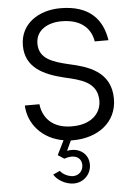

<svg xmlns="http://www.w3.org/2000/svg" viewBox="-65 -807 758 1113"><g transform="rotate(-5 314.0 -250.5)"><path d="M593 -210C593 -371 456 -409 352 -432C252 -455 179 -481 179 -567C179 -647 251 -684 329 -684C452 -684 501 -618 511 -551H591C573 -670 501 -760 329 -760C205 -760 94 -692 94 -563C94 -436 196 -387 316 -358C412 -336 507 -315 508 -207C508 -131 447 -70 333 -72C221 -73 168 -140 160 -216H75C79 -110 157 -17 281 4L240 87L276 111C333 90 377 110 377 157C377 190 352 216 319 216C292 216 259 200 244 179L204 197C224 232 274 259 319 259C376 259 421 214 421 157C421 94 366 53 296 67L323 9H320H336C479 9 593 -72 593 -210Z"/></g></svg>

Font: Oakes
Style: Regular
Weight: 400
Designer: Samuel Oakes
Foundry: Samuel Oakes
Version: Version 1.003;PS 001.003;hotconv 1.0.88;makeotf.lib2.5.64775